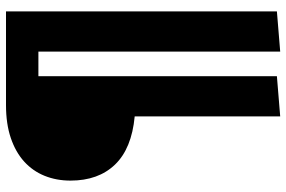

<svg xmlns="http://www.w3.org/2000/svg" viewBox="-177 -556 954 640"><g transform="rotate(-90 300.0 -236.0)"><path d="M448 221V-585H366V210L232 221V-264Q125 -274 71.5 -329.5Q18 -385 18 -478Q18 -525 34 -564.5Q50 -604 81.5 -632.5Q113 -661 160 -677Q207 -693 270 -693H582V210Z"/></g></svg>

Font: Qzxlaeiskcpccdgjqmyffctclhy
Style: Regular
Weight: 700
Monospace: yes
Designer: Carrois Corporate & Edenspiekermann
Foundry: Carrois Corporate GbR & Edenspiekermann AG
Version: Version 2.001